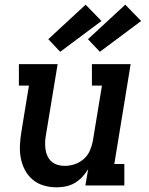

<svg xmlns="http://www.w3.org/2000/svg" viewBox="-20 -795 640 823"><path d="M223 8Q194 8 167 0Q140 -8 119.5 -25.5Q99 -43 86.5 -67Q74 -91 69 -118Q64 -145 65.5 -174Q67 -203 72 -232L104 -428H61V-520H227L177 -217Q174 -201 173.5 -185.5Q173 -170 175 -155Q177 -140 183.5 -126Q190 -112 201 -102.5Q212 -93 226.5 -88.5Q241 -84 257 -84Q279 -84 300 -91Q321 -98 338.5 -113Q356 -128 365 -149Q374 -170 378 -191L417 -428H374V-520H540L470 -92H513V0H346L358 -70Q347 -52 332.5 -36.5Q318 -21 300 -10.5Q282 0 262 4Q242 8 223 8ZM408 -573 357 -627 517 -775 585 -705ZM238 -573 187 -627 347 -775 415 -705Z"/></svg>

Font: Iosevka Etoile SmBdObl
Style: Regular
Weight: 600
Italic angle: -9°
Designer: Belleve Invis
Foundry: Belleve Invis
Version: Version 15.5.2; ttfautohint (v1.8.4)